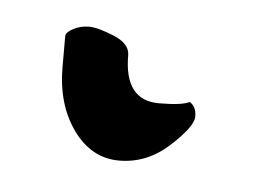

<svg xmlns="http://www.w3.org/2000/svg" viewBox="-27 41 271 195"><g transform="rotate(5 108.5 138.5)"><path d="M99.6 97.7Q99.6 143.6 134.8 143.6Q158.2 143.6 166 139.6Q172.9 143.6 172.9 153.8Q172.9 164.1 150.4 184.6Q127.9 205.1 99.6 205.1Q71.3 205.1 52.7 179.2Q34.2 153.3 34.2 115.2V84Q34.2 80.1 41.5 76.2Q48.8 72.3 57.6 72.3Q66.4 72.3 83 79.1Q99.6 85.9 99.6 97.7Z"/></g></svg>

Font: CrimsonText-Roman
Style: Roman
Weight: 400
Version: Version 0.13